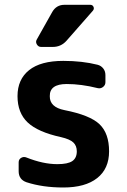

<svg xmlns="http://www.w3.org/2000/svg" viewBox="-20 -790 540 819"><path d="M254.9 -320.3Q364.3 -298.8 404.8 -259.8Q445.3 -220.7 445.3 -144.5Q445.3 -70.3 394.5 -30.3Q343.8 9.8 250 9.8Q162.1 9.8 92.8 -12.7Q59.6 -24.4 59.6 -59.6V-97.7Q59.6 -110.4 70.3 -116.7Q81.1 -123 92.8 -118.2Q164.1 -89.8 224.6 -89.8Q269.5 -89.8 288.6 -103Q307.6 -116.2 307.6 -144.5Q307.6 -168 293 -182.1Q278.3 -196.3 240.2 -205.1Q141.6 -226.6 98.1 -267.6Q54.7 -308.6 54.7 -379.9Q54.7 -451.2 104 -490.7Q153.3 -530.3 250 -530.3Q331.1 -530.3 396.5 -513.7Q411.1 -509.8 420.4 -498Q429.7 -486.3 429.7 -469.7V-439.5Q429.7 -426.8 419.4 -418.9Q409.2 -411.1 396.5 -414.1Q326.2 -431.6 264.6 -431.6Q191.4 -431.6 192.4 -379.9Q191.4 -333 254.9 -320.3ZM254.9 -769.5H365.2Q375 -769.5 378.9 -760.7Q382.8 -752 376 -744.1L263.7 -616.2Q240.2 -589.8 205.1 -589.8H155.3Q143.6 -589.8 137.2 -600.6Q130.9 -611.3 136.7 -621.1L203.1 -739.3Q220.7 -769.5 254.9 -769.5Z"/></svg>

Font: Rounded-L Mgen+ 1mn bold
Style: Bold
Weight: 700
Designer: [Source Han Sans]
Ryoko NISHIZUKA  (kana & ideographs); Paul D. Hunt (Latin, Greek & Cyrillic); Wenlong ZHANG  (bopomofo
Version: Version 1.059.20150602